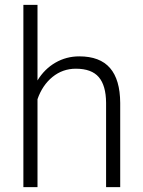

<svg xmlns="http://www.w3.org/2000/svg" viewBox="-20 -770 589 790"><path d="M134.3 -439Q163.1 -486.3 208 -512.2Q252.9 -538.1 306.2 -538.1Q391.1 -538.1 432.6 -490.2Q474.1 -442.4 474.6 -346.7V0H416.5V-347.2Q416 -418 386.5 -452.6Q356.9 -487.3 292 -487.3Q237.8 -487.3 196 -453.4Q154.3 -419.4 134.3 -361.8V0H76.2V-750H134.3Z"/></svg>

Font: Vazir Thin UI
Style: Thin-UI
Weight: 100
Designer: Saber Rastikerdar
Foundry: Saber Rastikerdar
Version: Version 30.0.0